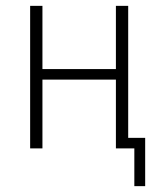

<svg xmlns="http://www.w3.org/2000/svg" viewBox="-20 -507 555 656"><path d="M439 129V0H376V-235H125V0H83V-487H125V-271H376V-487H418V-36H476V129Z"/></svg>

Font: Nunito Sans 10pt Condensed ExtraLight
Style: Regular
Weight: 250
Width: 3
Designer: Vernon Adams
Foundry: Vernon Adams
Version: Version 3.101;gftools[0.9.27]